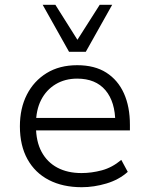

<svg xmlns="http://www.w3.org/2000/svg" viewBox="-20 -773 624 801"><path d="M321 8Q242 8 184 -22Q126 -52 94.5 -109Q63 -166 63 -246Q63 -321 92 -378Q121 -435 174.5 -468Q228 -501 302 -501Q375 -501 423.5 -470Q472 -439 497 -383.5Q522 -328 522 -252V-229H112V-281H482L461 -261Q461 -348 420 -396.5Q379 -445 302 -445Q251 -445 212 -421.5Q173 -398 151.5 -356Q130 -314 130 -255V-247Q130 -183 153.5 -139.5Q177 -96 219.5 -73.5Q262 -51 320 -51Q362 -51 405 -62.5Q448 -74 486 -106L513 -56Q476 -23 424 -7.5Q372 8 321 8ZM268 -557 158 -753H211L303 -607L396 -753H448L338 -557Z"/></svg>

Font: Nunito Sans 8pt Light
Style: Regular
Weight: 300
Version: Version 3.101;gftools[0.9.27]